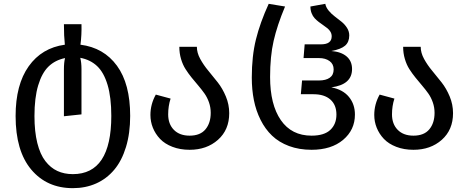

<svg xmlns="http://www.w3.org/2000/svg" viewBox="-20 -773 2457 1009"><path d="M62 -163.1Q62 -328.1 130.9 -424.8Q199.7 -521.5 320.8 -538.1Q315.9 -583 315.9 -646H408.2Q409.7 -589.4 402.8 -538.1Q525.4 -522.5 594.7 -427.5Q664.1 -332.5 664.1 -164.1Q664.1 -72.8 642.1 -0.5Q620.1 71.8 580.3 119.1Q540.5 166.5 485.1 191.2Q429.7 215.8 362.8 215.8Q226.1 215.8 144 117.9Q62 20 62 -163.1ZM161.1 -163.1Q161.1 -81.5 176 -21.7Q190.9 38.1 218.3 73.5Q245.6 108.9 281.5 125.5Q317.4 142.1 362.8 142.1Q564.9 142.1 564.9 -164.1Q564.9 -261.2 545.4 -326.7Q525.9 -392.1 490.5 -425.5Q455.1 -459 401.9 -469.2Q408.2 -443.4 408.2 -410.2V-171.9L315.9 -162.1V-408.2Q315.9 -444.8 321.8 -467.8Q269.5 -457 234.9 -423.3Q200.2 -389.6 180.7 -324.5Q161.1 -259.3 161.1 -163.1Z M1014.6 -526.9Q1014.6 -495.6 1032.2 -463.4Q1049.8 -431.2 1074.7 -401.4Q1099.6 -371.6 1124.5 -339.8Q1149.4 -308.1 1167 -265.9Q1184.6 -223.6 1184.6 -178.2Q1184.6 -90.8 1125.5 -38.3Q1066.4 14.2 976.6 14.2Q926.3 14.2 886 -1.5Q845.7 -17.1 821 -43.2Q796.4 -69.3 783.4 -101.6Q770.5 -133.8 770.5 -168.9Q770.5 -225.1 798.8 -275.9L876.5 -254.9Q863.8 -215.8 863.8 -171.9Q863.8 -121.1 893.8 -90.6Q923.8 -60.1 976.6 -60.1Q1032.2 -60.1 1059.8 -93.3Q1087.4 -126.5 1087.4 -180.2Q1087.4 -208.5 1078.4 -234.6Q1069.3 -260.7 1054.7 -281.5Q1040 -302.2 1022.5 -322.8Q1004.9 -343.3 987.3 -365Q969.7 -386.7 955.1 -409.7Q940.4 -432.6 931.4 -462.9Q922.4 -493.2 922.4 -526.9Z M1617.2 14.2Q1551.8 14.2 1498.8 -5.6Q1445.8 -25.4 1409.7 -60.1Q1373.5 -94.7 1349.4 -143.1Q1325.2 -191.4 1314.2 -246.8Q1303.2 -302.2 1303.2 -365.2Q1303.2 -478 1325 -565.9Q1346.7 -653.8 1392.1 -752.9L1478 -738.8Q1436.5 -639.6 1418 -558.3Q1399.4 -477.1 1399.4 -368.2Q1399.4 -223.6 1455.8 -141.8Q1512.2 -60.1 1617.2 -60.1Q1683.6 -60.1 1715.8 -90.3Q1748 -120.6 1748 -170.9Q1748 -221.7 1716.3 -249.8Q1684.6 -277.8 1627.4 -277.8H1561L1567.4 -350.1H1656.2Q1692.4 -350.1 1712.9 -364.5Q1733.4 -378.9 1733.4 -408.2Q1733.4 -436.5 1711.9 -452.1Q1690.4 -467.8 1656.2 -467.8H1575.2L1581.1 -540H1667Q1723.1 -540 1723.1 -582Q1723.1 -594.7 1717 -605.5Q1710.9 -616.2 1700.9 -624.3Q1690.9 -632.3 1679 -640.4Q1667 -648.4 1655.3 -657.5Q1643.6 -666.5 1633.5 -677.2Q1623.5 -688 1617.4 -703.9Q1611.3 -719.7 1611.3 -738.8L1689.5 -752.9Q1692.9 -734.4 1707.3 -717Q1721.7 -699.7 1739.5 -686.3Q1757.3 -672.9 1774.7 -658.9Q1792 -645 1803.7 -626.5Q1815.4 -607.9 1815.4 -586.9Q1815.4 -552.2 1793.7 -533.2Q1772 -514.2 1721.2 -504.9Q1772.5 -501 1801.3 -476.6Q1830.1 -452.1 1830.1 -410.2Q1830.1 -328.1 1721.2 -314Q1782.2 -302.2 1813.7 -263.7Q1845.2 -225.1 1845.2 -170.9Q1845.2 -90.3 1783.2 -38.1Q1721.2 14.2 1617.2 14.2Z M2190.9 -526.9Q2190.9 -495.6 2208.5 -463.4Q2226.1 -431.2 2251 -401.4Q2275.9 -371.6 2300.8 -339.8Q2325.7 -308.1 2343.3 -265.9Q2360.8 -223.6 2360.8 -178.2Q2360.8 -90.8 2301.8 -38.3Q2242.7 14.2 2152.8 14.2Q2102.5 14.2 2062.3 -1.5Q2022 -17.1 1997.3 -43.2Q1972.7 -69.3 1959.7 -101.6Q1946.8 -133.8 1946.8 -168.9Q1946.8 -225.1 1975.1 -275.9L2052.7 -254.9Q2040 -215.8 2040 -171.9Q2040 -121.1 2070.1 -90.6Q2100.1 -60.1 2152.8 -60.1Q2208.5 -60.1 2236.1 -93.3Q2263.7 -126.5 2263.7 -180.2Q2263.7 -208.5 2254.6 -234.6Q2245.6 -260.7 2231 -281.5Q2216.3 -302.2 2198.7 -322.8Q2181.2 -343.3 2163.6 -365Q2146 -386.7 2131.3 -409.7Q2116.7 -432.6 2107.7 -462.9Q2098.6 -493.2 2098.6 -526.9Z"/></svg>

Font: FiraGO
Style: Regular
Weight: 400
Designer: bBox Type
Foundry: bBox Type GmbH
Version: Version 1.001;PS 001.001;hotconv 1.0.88;makeotf.lib2.5.64775